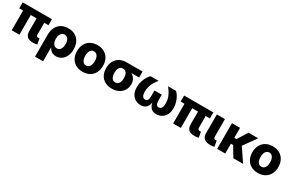

<svg xmlns="http://www.w3.org/2000/svg" viewBox="160 -1928 5284 3509"><g transform="rotate(30 2801.5 -173.0)"><path d="M554.2 2.9Q461.4 2.9 422.4 -34.4Q383.3 -71.8 383.3 -149.9V-508.8H545.4V-166.5Q545.4 -144.5 554.7 -134.3Q564 -124 584 -124Q594.2 -124 600.8 -124.8Q607.4 -125.5 611.8 -127L634.3 -8.8Q623 -5.4 602.1 -1.2Q581.1 2.9 554.2 2.9ZM98.1 0V-508.8H260.7V0ZM17.1 -415.5V-542.5H634.3V-415.5Z M708 204.1V-258.3Q708 -346.2 740.5 -411.6Q772.9 -477.1 833.7 -513.4Q894.5 -549.8 980.5 -549.8Q1062.5 -549.8 1123.5 -516.1Q1184.6 -482.4 1219 -418.5Q1253.4 -354.5 1253.4 -263.7Q1253.4 -178.2 1224.1 -117.4Q1194.8 -56.6 1145 -24.2Q1095.2 8.3 1033.7 8.3Q993.2 8.3 963.1 -5.1Q933.1 -18.6 913.1 -40.3Q893.1 -62 881.8 -87.4H878.4V204.1ZM977.5 -125Q1010.3 -125 1032.7 -143.3Q1055.2 -161.6 1066.9 -194.6Q1078.6 -227.5 1078.6 -271.5Q1078.6 -315.4 1067.1 -348.1Q1055.7 -380.9 1033.2 -398.7Q1010.7 -416.5 978 -416.5Q945.8 -416.5 922.4 -398.9Q898.9 -381.3 886.5 -348.9Q874 -316.4 874 -271.5Q874 -227.5 886.2 -194.3Q898.4 -161.1 921.6 -143.1Q944.8 -125 977.5 -125Z M1595.7 10.3Q1511.2 10.3 1449.5 -24.9Q1387.7 -60.1 1354.7 -123Q1321.8 -186 1321.8 -269.5Q1321.8 -353.5 1354.7 -416.5Q1387.7 -479.5 1449.5 -514.6Q1511.2 -549.8 1595.7 -549.8Q1680.7 -549.8 1741.9 -514.6Q1803.2 -479.5 1836.4 -416.5Q1869.6 -353.5 1869.6 -269.5Q1869.6 -186 1836.4 -123Q1803.2 -60.1 1741.9 -24.9Q1680.7 10.3 1595.7 10.3ZM1595.7 -120.1Q1627.9 -120.1 1650.4 -138.9Q1672.9 -157.7 1684.6 -191.4Q1696.3 -225.1 1696.3 -270Q1696.3 -315.4 1684.6 -348.9Q1672.9 -382.3 1650.4 -400.9Q1627.9 -419.4 1595.7 -419.4Q1563.5 -419.4 1540.8 -400.9Q1518.1 -382.3 1506.6 -349.1Q1495.1 -315.9 1495.1 -270Q1495.1 -225.1 1506.6 -191.4Q1518.1 -157.7 1540.8 -138.9Q1563.5 -120.1 1595.7 -120.1Z M2211.9 10.3Q2127.4 10.3 2065.7 -24.2Q2003.9 -58.6 1970.9 -120.8Q1938 -183.1 1938 -266.6Q1938 -350.1 1970.9 -412.1Q2003.9 -474.1 2065.4 -508.3Q2127 -542.5 2211.9 -542.5H2546.4V-416H2309.6L2211.9 -412.1Q2179.2 -412.1 2156.7 -394.5Q2134.3 -377 2122.8 -344.7Q2111.3 -312.5 2111.3 -266.6Q2111.3 -221.7 2122.8 -188.7Q2134.3 -155.8 2157 -137.9Q2179.7 -120.1 2211.9 -120.1Q2244.1 -120.1 2266.6 -137.9Q2289.1 -155.8 2300.8 -188.7Q2312.5 -221.7 2312.5 -266.6Q2312.5 -312.5 2300.8 -344.7Q2289.1 -377 2266.6 -394.5Q2244.1 -412.1 2211.9 -412.1V-454.6Q2272.5 -454.6 2322.5 -440.9Q2372.6 -427.2 2408.9 -399.9Q2445.3 -372.6 2465.3 -332Q2485.4 -291.5 2485.4 -237.3Q2485.4 -168 2452.4 -111.8Q2419.4 -55.7 2358.2 -22.7Q2296.9 10.3 2211.9 10.3Z M2820.3 7.8Q2759.3 7.8 2708.7 -21Q2658.2 -49.8 2627.9 -105.7Q2597.7 -161.6 2597.7 -243.2Q2597.7 -308.6 2615.7 -367.9Q2633.8 -427.2 2661.6 -472.9Q2689.5 -518.6 2717.3 -542.5H2886.2Q2851.1 -499 2823.7 -454.3Q2796.4 -409.7 2780.8 -359.1Q2765.1 -308.6 2765.1 -248Q2765.1 -185.1 2784.7 -153.3Q2804.2 -121.6 2841.3 -121.6Q2875.5 -121.6 2891.8 -149.2Q2908.2 -176.8 2908.2 -232.4V-351.6H3062.5V-232.4Q3062.5 -176.8 3078.4 -149.2Q3094.2 -121.6 3128.4 -121.6Q3166 -121.6 3185.5 -153.3Q3205.1 -185.1 3205.1 -248Q3205.1 -309.6 3189.2 -360.1Q3173.3 -410.6 3146 -455.6Q3118.7 -500.5 3084 -542.5H3252.9Q3280.8 -518.6 3308.3 -473.1Q3335.9 -427.7 3354.2 -368.4Q3372.6 -309.1 3372.6 -243.2Q3372.6 -161.6 3342.3 -105.5Q3312 -49.3 3261.5 -20.8Q3210.9 7.8 3149.4 7.8Q3085.4 7.8 3047.9 -22.7Q3010.3 -53.2 2993.2 -107.4Q2976.1 -161.6 2973.6 -232.9H2996.1Q2993.7 -161.1 2976.3 -106.9Q2959 -52.7 2921.4 -22.5Q2883.8 7.8 2820.3 7.8Z M3960.9 2.9Q3868.2 2.9 3829.1 -34.4Q3790 -71.8 3790 -149.9V-508.8H3952.1V-166.5Q3952.1 -144.5 3961.4 -134.3Q3970.7 -124 3990.7 -124Q4001 -124 4007.6 -124.8Q4014.2 -125.5 4018.6 -127L4041 -8.8Q4029.8 -5.4 4008.8 -1.2Q3987.8 2.9 3960.9 2.9ZM3504.9 0V-508.8H3667.5V0ZM3423.8 -415.5V-542.5H4041V-415.5Z M4293.9 2.9Q4200.7 2.9 4157.7 -34.2Q4114.7 -71.3 4114.7 -149.9V-542.5H4285.2V-168.9Q4285.2 -147.5 4294.2 -137.2Q4303.2 -127 4323.2 -127Q4333.5 -127 4339.6 -127.7Q4345.7 -128.4 4349.6 -129.9L4372.6 -8.8Q4360.8 -5.4 4340.6 -1.2Q4320.3 2.9 4293.9 2.9Z M4604 -542.5V0H4433.6V-542.5ZM4987.8 -542.5 4746.1 -207H4566.4L4564.9 -331.1H4649.4L4782.7 -542.5ZM4775.9 0 4647.9 -213.9 4785.6 -290 4981 0Z M5294.9 10.3Q5210.4 10.3 5148.7 -24.9Q5086.9 -60.1 5054 -123Q5021 -186 5021 -269.5Q5021 -353.5 5054 -416.5Q5086.9 -479.5 5148.7 -514.6Q5210.4 -549.8 5294.9 -549.8Q5379.9 -549.8 5441.2 -514.6Q5502.4 -479.5 5535.6 -416.5Q5568.8 -353.5 5568.8 -269.5Q5568.8 -186 5535.6 -123Q5502.4 -60.1 5441.2 -24.9Q5379.9 10.3 5294.9 10.3ZM5294.9 -120.1Q5327.1 -120.1 5349.6 -138.9Q5372.1 -157.7 5383.8 -191.4Q5395.5 -225.1 5395.5 -270Q5395.5 -315.4 5383.8 -348.9Q5372.1 -382.3 5349.6 -400.9Q5327.1 -419.4 5294.9 -419.4Q5262.7 -419.4 5240 -400.9Q5217.3 -382.3 5205.8 -349.1Q5194.3 -315.9 5194.3 -270Q5194.3 -225.1 5205.8 -191.4Q5217.3 -157.7 5240 -138.9Q5262.7 -120.1 5294.9 -120.1Z"/></g></svg>

Font: Inter 16pt ExtraBold
Style: Regular
Weight: 800
Version: Version 4.001;git-66647c0bb